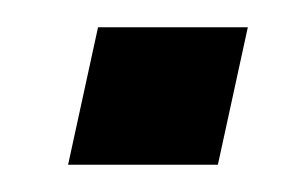

<svg xmlns="http://www.w3.org/2000/svg" viewBox="-20 -356 224 141"><path d="M30 -235 52 -336H162L140 -235Z"/></svg>

Font: Kanit Medium
Style: Italic
Weight: 500
Italic angle: -12°
Designer: Katatrad Team
Foundry: CadsonDemak
Version: Version 2.000; ttfautohint (v1.8.3)